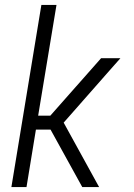

<svg xmlns="http://www.w3.org/2000/svg" viewBox="-20 -755 540 775"><path d="M26 0 147 -735H208L134 -288H183L388 -520H466L413 -460L237 -260L380 0H312L184 -232H125L87 0Z"/></svg>

Font: Iosevka SS18 Light
Style: Italic
Weight: 300
Italic angle: -9°
Monospace: yes
Designer: Belleve Invis
Foundry: Belleve Invis
Version: Version 25.1.1; ttfautohint (v1.8.4)